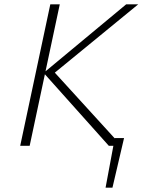

<svg xmlns="http://www.w3.org/2000/svg" viewBox="-20 -678 672 893"><path d="M471 195 514 -36H557L503 195ZM486 0 183 -339 567 -658H623L219 -327L225 -351L545 0ZM74 0 214 -658H258L118 0Z"/></svg>

Font: Ysabeau Office ExtraLight
Style: Italic
Weight: 250
Italic angle: -12°
Designer: Christian Thalmann (Catharsis Fonts)
Version: Version 2.001;gftools[0.9.30]; featfreeze: tnum,lnum,ss02